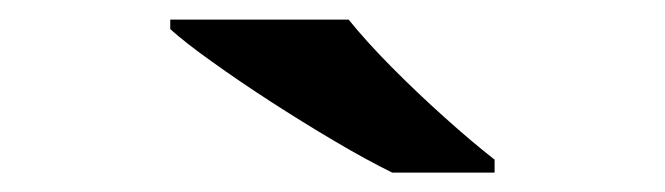

<svg xmlns="http://www.w3.org/2000/svg" viewBox="-20 -768 679 196"><path d="M153.8 -748H335.9Q353.5 -726.1 379.6 -699.7Q405.8 -673.3 433.8 -648.2Q461.9 -623 484.9 -605V-591.8H380.4Q354.5 -604.5 321.8 -623.8Q289.1 -643.1 256.3 -664.3Q223.6 -685.5 196.3 -705.1Q168.9 -724.6 153.8 -738.3Z"/></svg>

Font: Lunasima
Style: Bold
Weight: 700
Designer: The DocRepair Project, Monotype Design Team
Foundry: Google
Version: Version 2.009